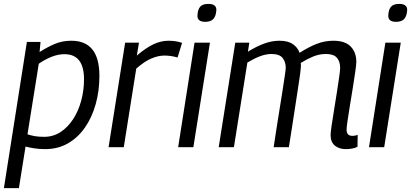

<svg xmlns="http://www.w3.org/2000/svg" viewBox="-31 -755 2109 985"><path d="M-11 210 107 -540H177L172 -488Q211 -513 249.5 -529.5Q288 -546 335 -546Q479 -546 479 -366Q479 -289 460 -221Q441 -153 405 -101Q369 -49 317.5 -19.5Q266 10 201 10Q170 10 145 6Q120 2 100 -3L66 210ZM195 -53Q242 -53 279.5 -77.5Q317 -102 344 -143.5Q371 -185 385.5 -238Q400 -291 400 -348Q400 -477 300 -477Q268 -477 234.5 -464Q201 -451 168 -428L110 -66Q127 -60 148 -56.5Q169 -53 195 -53Z M682 -536 671 -470Q718 -510 756.5 -528Q795 -546 833 -546Q873 -546 903 -535L880 -460Q846 -470 813 -470Q781 -470 745.5 -455Q710 -440 668 -403L604 0H526L611 -536Z M1038 -735Q1079 -735 1079 -704Q1077 -672 1063.5 -657.5Q1050 -643 1022 -643Q981 -643 982 -675Q983 -705 995.5 -720Q1008 -735 1038 -735ZM883 0 967 -536H1046L961 0Z M1743 10Q1709 10 1687 -8Q1665 -26 1665 -62Q1665 -74 1670 -109Q1675 -144 1682.5 -189Q1690 -234 1697 -279.5Q1704 -325 1709 -359.5Q1714 -394 1714 -407Q1714 -439 1697.5 -458.5Q1681 -478 1641 -478Q1607 -478 1575.5 -465Q1544 -452 1512 -432Q1513 -427 1513 -419.5Q1513 -412 1512 -406Q1511 -391 1506 -356.5Q1501 -322 1494 -277Q1487 -232 1479.5 -182.5Q1472 -133 1464.5 -85.5Q1457 -38 1451 0H1373Q1379 -41 1387 -92.5Q1395 -144 1403.5 -196Q1412 -248 1419 -293.5Q1426 -339 1430.5 -369.5Q1435 -400 1435 -407Q1435 -437 1419 -457.5Q1403 -478 1362 -478Q1333 -478 1302 -466Q1271 -454 1238 -434L1169 0H1091L1176 -536H1248L1241 -490Q1283 -516 1323 -531Q1363 -546 1403 -546Q1446 -546 1471 -529Q1496 -512 1506 -484Q1551 -513 1592.5 -529.5Q1634 -546 1679 -546Q1740 -546 1768.5 -516Q1797 -486 1797 -438Q1797 -425 1792 -389.5Q1787 -354 1779.5 -307.5Q1772 -261 1764.5 -215.5Q1757 -170 1752 -135.5Q1747 -101 1747 -90Q1747 -58 1777 -58Q1791 -58 1804 -63L1803 -2Q1790 5 1773.5 7.5Q1757 10 1743 10Z M2017 -735Q2058 -735 2058 -704Q2056 -672 2042.5 -657.5Q2029 -643 2001 -643Q1960 -643 1961 -675Q1962 -705 1974.5 -720Q1987 -735 2017 -735ZM1862 0 1946 -536H2025L1940 0Z"/></svg>

Font: Georama
Style: Italic
Weight: 400
Italic angle: -9°
Designer: Jean-Baptiste Levee
Foundry: Production Type
Version: Version 1.000